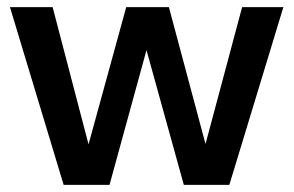

<svg xmlns="http://www.w3.org/2000/svg" viewBox="-20 -520 826 540"><path d="M558 -115 661 -500H777L625 0H497L392 -379L288 0H159L8 -500H128L229 -114L335 -500H455Z"/></svg>

Font: CBA Beacon Sans Bold
Style: Regular
Weight: 700
Designer: Wei Huang
Foundry: Wei Huang
Version: Version 1.002